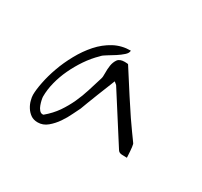

<svg xmlns="http://www.w3.org/2000/svg" viewBox="-60 -590 369 351"><g transform="rotate(30 124.0 -414.5)"><path d="M15.8 -354.6Q15.8 -365.5 19.1 -381.7Q22.3 -397.9 28.6 -415.4Q34.8 -432.9 44.6 -450.6Q54.3 -468.3 66.9 -482.5Q79.4 -496.6 95.4 -505.3Q111.4 -513.9 130.4 -513.9Q130.4 -508.6 124.6 -503.6Q118.9 -498.5 111.6 -493.8Q104.4 -489.1 96.9 -484.7Q89.4 -480.4 86.4 -476.6Q74.4 -465 64.8 -450.8Q55.3 -436.7 48.3 -421.8Q41.3 -407 37.3 -391.3Q33.3 -375.7 33.3 -361Q33.3 -358.7 34.3 -354Q35.3 -349.3 37.1 -344.4Q38.8 -339.5 41.8 -336Q44.8 -332.4 48.3 -332.4H49.8Q50.3 -332.4 50.8 -332.8Q64.3 -344.1 73.4 -357.2Q82.4 -370.4 88.9 -384.5Q95.4 -398.7 99.9 -413.4Q104.4 -428 108.9 -442.4Q110.4 -446.5 110.1 -454.8Q109.9 -463.1 111.1 -471Q112.4 -478.9 116.4 -484.7Q120.4 -490.6 130.9 -490.6Q132.9 -490.6 135.6 -490.4Q138.4 -490.2 138.4 -489.8Q156.9 -460.8 169.9 -440.7Q182.9 -420.5 191.9 -407.3Q200.9 -394.1 206.4 -386.6Q211.9 -379.1 214.7 -375.1Q217.4 -371.2 218.4 -369.9Q219.4 -368.5 219.4 -367.8Q219.9 -366.3 220.4 -362.3Q220.9 -358.4 221.2 -354Q221.4 -349.7 221.7 -345.7Q222 -341.8 222 -340.7Q216.9 -340.7 210.9 -341Q204.9 -341.4 202.4 -345.9L138.4 -446.1L132.9 -450.6Q131.4 -446.5 127.1 -436Q122.9 -425.4 118.1 -413.5Q113.4 -401.7 109.4 -391.1Q105.4 -380.6 103.9 -376.4Q100.9 -370.8 96.1 -360.6Q91.4 -350.5 84.4 -340.3Q77.4 -330.1 68.4 -322.6Q59.3 -315.1 48.3 -315.1Q39.3 -315.1 33.3 -319.4Q27.3 -323.7 23.3 -330.1Q19.3 -336.5 17.6 -343.3Q15.8 -350.1 15.8 -354.6Z"/></g></svg>

Font: Waiting for the Sunrise
Style: Regular
Weight: 300
Version: Version 1.001 2001